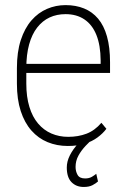

<svg xmlns="http://www.w3.org/2000/svg" viewBox="-20 -558 494 748"><path d="M244.1 10.7Q201.7 10.7 165.5 -4.2Q129.4 -19 102.5 -49.3Q75.7 -79.6 60.8 -125.2Q45.9 -170.9 45.9 -232.4V-292.5Q45.9 -355.5 61 -401.9Q76.2 -448.2 102.5 -478.5Q128.9 -508.8 163.1 -523.4Q197.3 -538.1 235.4 -538.1Q275.4 -538.1 307.4 -525.1Q339.4 -512.2 362.1 -485.4Q384.8 -458.5 396.7 -416.3Q408.7 -374 408.7 -315.4V-273.9H68.8V-309.1H372.1V-323.2Q371.6 -381.8 355.5 -421.9Q339.4 -461.9 308.8 -482.4Q278.3 -502.9 235.4 -502.9Q201.2 -502.9 173.3 -490Q145.5 -477.1 125 -450.9Q104.5 -424.8 93.5 -385Q82.5 -345.2 82.5 -292.5V-232.4Q82.5 -180.7 94.5 -141.6Q106.4 -102.5 128.4 -76.7Q150.4 -50.8 180.4 -37.8Q210.4 -24.9 245.6 -24.9Q284.7 -24.9 316.9 -37.1Q349.1 -49.3 375 -79.6L394.5 -56.2Q380.4 -37.6 359.4 -22.2Q338.4 -6.8 310.1 2Q281.7 10.7 244.1 10.7ZM329.1 -38.6 350.6 -25.9Q331.1 -8.3 313.7 10Q296.4 28.3 285.4 48.6Q274.4 68.8 274.4 92.3Q274.4 109.4 282.2 123.3Q290 137.2 311.5 137.2Q327.1 137.2 337.9 130.9Q348.6 124.5 355 119.1L361.8 148.9Q354 156.2 340.6 163.3Q327.1 170.4 306.2 170.4Q276.9 170.4 258.5 151.6Q240.2 132.8 240.2 94.7Q240.2 70.8 252.2 47.1Q264.2 23.4 284.4 1.5Q304.7 -20.5 329.1 -38.6Z"/></svg>

Font: Roboto Condensed ExtraLight
Style: Regular
Weight: 250
Designer: Christian Robertson
Foundry: Google
Version: Version 3.008; 2023